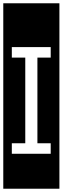

<svg xmlns="http://www.w3.org/2000/svg" viewBox="-32 -937 382 1170"><path d="M277 0V-64H196V-586H277V-650H40V-586H122V-64H40V0ZM-12 -917H330V213H-12Z"/></svg>

Font: Zilla Slab Regular Highlight
Style: Regular
Weight: 410
Designer: Typotheque Type Foundry
Foundry: Typotheque type foundry
Version: Version 1.0; 2017